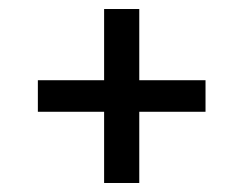

<svg xmlns="http://www.w3.org/2000/svg" viewBox="-20 -553 540 426"><path d="M211 -147V-305H64V-375H211V-533H289V-375H436V-305H289V-147Z"/></svg>

Font: Zed Mono
Style: Regular
Weight: 400
Monospace: yes
Designer: Belleve Invis
Foundry: Belleve Invis
Version: Version 1.0.0; ttfautohint (v1.8.4)